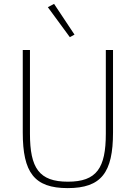

<svg xmlns="http://www.w3.org/2000/svg" viewBox="-20 -955 698 987"><path d="M339 -764 363 -777 258 -935 226 -918ZM97 -698V-274C97 -68 156 12 328 12C501 12 561 -68 561 -274V-698H524V-268C524 -91 477 -21 329 -21C181 -21 134 -91 134 -268V-698Z"/></svg>

Font: IBM Plex Devanagari ExtraLight
Style: Regular
Weight: 200
Designer: Mike Abbink, Paul van der Laan, Pieter van Rosmalen, Erin McLaughlin
Foundry: Bold Monday
Version: Version 1.0